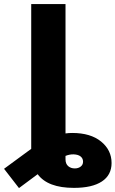

<svg xmlns="http://www.w3.org/2000/svg" viewBox="-103 -748 585 973"><path d="M271.5 204.1Q138.7 204.1 87.9 134.8L-6.8 205.1L-82.5 107.4L55.2 6.3V-727.5H229V-71.8Q245.6 -74.2 262.7 -74.2Q356 -74.2 409.2 -30.8Q462.4 12.7 462.4 78.1Q462.4 139.2 413.3 171.6Q364.3 204.1 271.5 204.1ZM229 42V59.6Q229 82 242.4 93.8Q255.9 105.5 275.9 105.5Q293.9 105.5 305.9 96.2Q317.9 86.9 317.9 71.3Q317.9 55.2 305.9 45.2Q293.9 35.2 270 34.2Q250 33.7 229 42Z"/></svg>

Font: Inter Extra Bold
Style: Regular
Weight: 800
Designer: Rasmus Andersson
Foundry: rsms
Version: Version 4.000;git-3c8e0fc